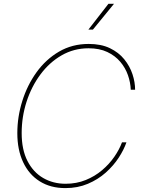

<svg xmlns="http://www.w3.org/2000/svg" viewBox="-20 -965 742 995"><path d="M318.8 9.8Q241.7 9.8 185.8 -25.4Q129.9 -60.5 99.9 -124.5Q69.8 -188.5 69.8 -274.9Q69.8 -359.4 95.5 -441.4Q121.1 -523.4 169.2 -590.3Q217.3 -657.2 285.6 -697.3Q354 -737.3 439.5 -737.3Q503.9 -737.3 549.6 -715.3Q595.2 -693.4 624 -657.7Q652.8 -622.1 666.5 -580.6Q680.2 -539.1 680.2 -500H657.7Q656.2 -537.6 643.1 -575.4Q629.9 -613.3 603.3 -644.8Q576.7 -676.3 535.9 -695.6Q495.1 -714.8 439 -714.8Q362.8 -714.8 299.3 -678.2Q235.8 -641.6 189.5 -579.1Q143.1 -516.6 117.7 -438Q92.3 -359.4 92.3 -275.4Q92.3 -189.5 122.3 -130.9Q152.3 -72.3 203.9 -42.5Q255.4 -12.7 319.8 -12.7Q376.5 -12.7 424.1 -32Q471.7 -51.3 509 -83Q546.4 -114.7 572.5 -152.6Q598.6 -190.4 612.3 -227.5H635.3Q622.1 -189 595 -147.5Q567.9 -106 527.8 -70.3Q487.8 -34.7 435.3 -12.5Q382.8 9.8 318.8 9.8ZM438 -811.5 542 -945.3H570.8L461.4 -811.5Z"/></svg>

Font: Inter 20pt Thin
Style: Italic
Weight: 250
Italic angle: -9.3988°
Version: Version 4.001;git-66647c0bb